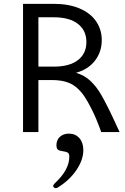

<svg xmlns="http://www.w3.org/2000/svg" viewBox="-20 -688 653 1000"><path d="M100 -668H260Q338 -668 394.5 -644Q451 -620 480.5 -577Q510 -534 510 -479Q510 -418 474.5 -372Q439 -326 376 -309Q419 -296 449.5 -268Q480 -240 505 -198Q541 -136 589 -30L603 0H507Q502 -17 482.5 -64.5Q463 -112 435 -161Q403 -218 362 -244.5Q321 -271 250 -271H180V0H100ZM260 -341Q342 -341 386 -375Q430 -409 430 -469Q430 -529 386 -563.5Q342 -598 260 -598H180V-341ZM414 94Q414 144 378.5 197Q343 250 282 288Q277 292 270 292Q265 292 261 288.5Q257 285 257 281Q257 275 265 267Q341 197 341 128Q341 112 333 107Q325 102 309 100Q292 98 283 92.5Q274 87 274 68Q274 41 292 24.5Q310 8 339 8Q373 8 393.5 31.5Q414 55 414 94Z"/></svg>

Font: Madhuban Light
Style: Regular
Weight: 300
Designer: jaikishan Patel
Foundry: MagicType
Version: Version 1.000